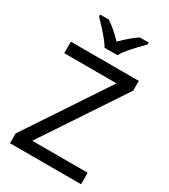

<svg xmlns="http://www.w3.org/2000/svg" viewBox="-225 -1051 1022 1158"><g transform="rotate(30 286.0 -472.0)"><path d="M533 0H38V-68L414 -634H50V-714H523V-646L147 -80H533ZM244 -784Q231 -807 209 -833.5Q187 -860 163 -886Q139 -912 121 -931V-944H181Q207 -927 235 -903Q263 -879 288 -852Q315 -879 343 -903Q371 -927 397 -944H459V-931Q440 -912 415.5 -886Q391 -860 368.5 -833.5Q346 -807 334 -784Z"/></g></svg>

Font: Noto Sans IKEA
Style: Regular
Weight: 400
Designer: Monotype Design Team
Foundry: Monotype Imaging Inc.
Version: Version 2.001